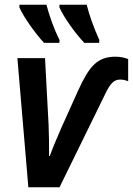

<svg xmlns="http://www.w3.org/2000/svg" viewBox="-20 -786 558 806"><path d="M334 -606H396L397 -618C374 -669 355 -721 344 -766H230L229 -756C248 -713 295 -647 334 -606ZM165 -606H229L230 -618C207 -663 187 -720 175 -766H62L61 -756C79 -714 128 -646 165 -606ZM99 0H230L420 -388C441 -432 456 -452 484 -452C497 -452 508 -449 518 -445V-538C504 -544 485 -548 465 -548C387 -548 354 -506 308 -406L236 -246C223 -216 203 -170 189 -131H186C186 -176 186 -217 184 -262L169 -542H53Z"/></svg>

Font: Noto Sans SemiCondensed SemiBold
Style: Italic
Weight: 600
Width: 4
Italic angle: -12°
Designer: Monotype Design Team
Foundry: Monotype Imaging Inc.
Version: Version 2.013